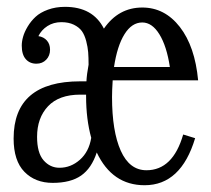

<svg xmlns="http://www.w3.org/2000/svg" viewBox="-20 -526 620 564"><path d="M410.2 -25.9Q487.8 -25.9 518.1 -130.9L553.2 -120.1Q511.7 18.1 404.8 18.1Q309.6 18.1 264.2 -78.1Q249 -31.7 218.3 -10.3Q187.5 11.2 134.8 11.2Q83.5 11.2 51.8 -21.2Q20 -53.7 20 -119.1Q20 -287.1 215.8 -287.1H233.9Q234.9 -307.6 240.2 -335.9Q240.2 -357.4 239 -372.6Q237.8 -387.7 233.2 -405.5Q228.5 -423.3 220.5 -434.6Q212.4 -445.8 197 -453.4Q181.6 -460.9 160.2 -460.9Q137.2 -460.9 119.4 -449.5Q101.6 -438 92.8 -419.9Q108.4 -417.5 117.7 -407Q127 -396.5 127 -379.9Q127 -362.3 115.7 -350.6Q104.5 -338.9 86.9 -338.9Q67.4 -338.9 55.7 -352.3Q43.9 -365.7 43.9 -392.1Q43.9 -404.3 47.9 -418.2Q51.8 -432.1 61.3 -448Q70.8 -463.9 84.5 -476.6Q98.1 -489.3 120.8 -497.6Q143.6 -505.9 170.9 -505.9Q252.9 -505.9 285.2 -441.9Q328.1 -503.9 397.9 -503.9Q463.9 -503.9 508.3 -446.8Q552.7 -389.6 562 -290H311Q309.1 -259.8 309.1 -241.2Q309.1 -140.6 334.7 -83.3Q360.4 -25.9 410.2 -25.9ZM397.9 -460Q367.2 -460 345.7 -425.5Q324.2 -391.1 314.9 -329.1H479Q469.7 -390.6 448.2 -425.3Q426.8 -460 397.9 -460ZM154.8 -33.2Q188 -33.2 214.6 -56.6Q241.2 -80.1 248 -121.1Q232.9 -175.8 232.9 -243.2V-248H215.8Q153.3 -248 121.1 -213.9Q88.9 -179.7 88.9 -124Q88.9 -77.1 107.9 -55.2Q127 -33.2 154.8 -33.2Z"/></svg>

Font: Margherita
Style: Regular
Weight: 400
Designer: James Puckett
Foundry: Dunwich Type Founders
Version: Version 1.008;hotconv 1.0.109;makeotfexe 2.5.65596